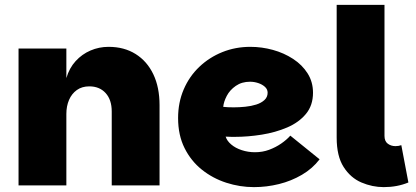

<svg xmlns="http://www.w3.org/2000/svg" viewBox="-20 -760 1706 787"><path d="M56 0V-561H252V-440Q264 -481 290 -509.5Q316 -538 351 -553Q386 -568 425 -568Q489 -568 536 -538.5Q583 -509 608.5 -455.5Q634 -402 634 -329V0H438V-303Q438 -351 413 -378.5Q388 -406 346 -406Q316 -406 295 -391Q274 -376 263 -350.5Q252 -325 252 -293V0Z M1021 7Q963 7 907.5 -11Q852 -29 807.5 -64.5Q763 -100 736.5 -153Q710 -206 710 -276Q710 -340 733 -393.5Q756 -447 797 -486Q838 -525 891.5 -546.5Q945 -568 1006 -568Q1053 -568 1098.5 -555.5Q1144 -543 1181.5 -518.5Q1219 -494 1241 -459Q1263 -424 1263 -380Q1263 -328 1234 -293Q1205 -258 1157 -237.5Q1109 -217 1052.5 -208Q996 -199 942 -199Q936 -199 929.5 -199Q923 -199 917 -199.5Q911 -200 905 -200Q910 -183 927.5 -168Q945 -153 971 -144.5Q997 -136 1025 -136Q1056 -136 1083 -146Q1110 -156 1132.5 -171.5Q1155 -187 1170 -204L1290 -107Q1261 -69 1217.5 -43.5Q1174 -18 1123.5 -5.5Q1073 7 1021 7ZM938 -320Q961 -320 985.5 -322.5Q1010 -325 1030.5 -331.5Q1051 -338 1064 -350Q1077 -362 1077 -380Q1077 -394 1066 -404Q1055 -414 1038.5 -419.5Q1022 -425 1005 -425Q971 -425 946.5 -408Q922 -391 909.5 -367Q897 -343 895 -322Q902 -321 914.5 -320.5Q927 -320 938 -320Z M1360 -196V-740H1556V-203Q1556 -181 1569.5 -171Q1583 -161 1601 -161Q1614 -161 1625 -165L1654 -12Q1608 7 1553 7Q1506 7 1461.5 -12Q1417 -31 1388.5 -75.5Q1360 -120 1360 -196Z"/></svg>

Font: Parkinsans ExtraBold
Style: Regular
Weight: 800
Designer: Red Stone, Indian Type Foundry
Foundry: Indian Type Foundry
Version: Version 1.000